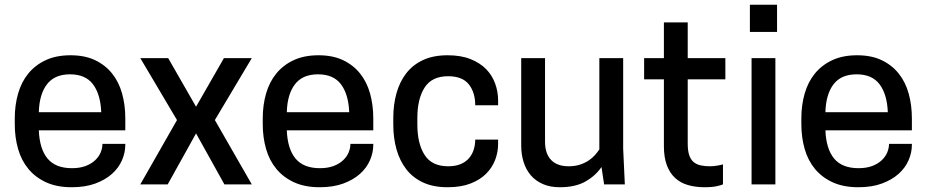

<svg xmlns="http://www.w3.org/2000/svg" viewBox="-20 -774 3890 806"><path d="M143 -227Q146 -149 179.5 -108.5Q213 -68 282 -68Q315 -68 339 -77Q363 -86 379 -101Q395 -116 402.5 -134Q410 -152 410 -170H506V-166Q506 -133 492 -101Q478 -69 450 -44Q422 -19 380 -3.5Q338 12 281 12Q219 12 174 -8.5Q129 -29 99.5 -64.5Q70 -100 56 -148.5Q42 -197 42 -253V-277Q42 -333 56 -381.5Q70 -430 99 -465.5Q128 -501 172 -521.5Q216 -542 276 -542Q336 -542 379 -521.5Q422 -501 450.5 -465.5Q479 -430 492.5 -381.5Q506 -333 506 -277V-227ZM274 -462Q209 -462 177 -420Q145 -378 143 -303H405Q402 -378 370.5 -420Q339 -462 274 -462Z M686 -530 803 -326 920 -530H1037L882 -270L1037 0H922L803 -214L684 0H569L723 -270L569 -530Z M1184 -227Q1187 -149 1220.5 -108.5Q1254 -68 1323 -68Q1356 -68 1380 -77Q1404 -86 1420 -101Q1436 -116 1443.5 -134Q1451 -152 1451 -170H1547V-166Q1547 -133 1533 -101Q1519 -69 1491 -44Q1463 -19 1421 -3.5Q1379 12 1322 12Q1260 12 1215 -8.5Q1170 -29 1140.5 -64.5Q1111 -100 1097 -148.5Q1083 -197 1083 -253V-277Q1083 -333 1097 -381.5Q1111 -430 1140 -465.5Q1169 -501 1213 -521.5Q1257 -542 1317 -542Q1377 -542 1420 -521.5Q1463 -501 1491.5 -465.5Q1520 -430 1533.5 -381.5Q1547 -333 1547 -277V-227ZM1315 -462Q1250 -462 1218 -420Q1186 -378 1184 -303H1446Q1443 -378 1411.5 -420Q1380 -462 1315 -462Z M1732 -251Q1732 -171 1762.5 -123.5Q1793 -76 1861 -76Q1892 -76 1913.5 -85Q1935 -94 1948.5 -109.5Q1962 -125 1968.5 -145.5Q1975 -166 1975 -188H2071V-170Q2071 -135 2058.5 -102.5Q2046 -70 2020.5 -44.5Q1995 -19 1955 -3.5Q1915 12 1859 12Q1799 12 1756 -8Q1713 -28 1685.5 -63.5Q1658 -99 1644.5 -147Q1631 -195 1631 -251V-279Q1631 -335 1644.5 -383Q1658 -431 1685.5 -466.5Q1713 -502 1756 -522Q1799 -542 1859 -542Q1915 -542 1955 -526Q1995 -510 2020.5 -484Q2046 -458 2058.5 -423.5Q2071 -389 2071 -353V-332H1975Q1975 -386 1948 -420Q1921 -454 1861 -454Q1793 -454 1762.5 -406.5Q1732 -359 1732 -279Z M2268 -530V-179Q2268 -129 2293.5 -102.5Q2319 -76 2367 -76Q2394 -76 2415 -83Q2436 -90 2451.5 -100.5Q2467 -111 2478 -123.5Q2489 -136 2496 -147V-530H2596V-150L2603 0H2516L2505 -73Q2481 -37 2438.5 -12.5Q2396 12 2330 12Q2289 12 2258.5 -1.5Q2228 -15 2208 -38.5Q2188 -62 2178 -94Q2168 -126 2168 -163V-530Z M3025 -530V-441H2867V-171Q2867 -142 2873 -123.5Q2879 -105 2891 -94.5Q2903 -84 2920.5 -80Q2938 -76 2960 -76Q2976 -76 2992.5 -79Q3009 -82 3015 -84V0Q3009 3 2989.5 7.5Q2970 12 2937 12Q2900 12 2868.5 3Q2837 -6 2814.5 -26.5Q2792 -47 2779.5 -80Q2767 -113 2767 -160V-441H2684V-530H2767V-680H2867V-530Z M3135 -530H3235V0H3135ZM3242 -640H3128V-754H3242Z M3445 -227Q3448 -149 3481.5 -108.5Q3515 -68 3584 -68Q3617 -68 3641 -77Q3665 -86 3681 -101Q3697 -116 3704.5 -134Q3712 -152 3712 -170H3808V-166Q3808 -133 3794 -101Q3780 -69 3752 -44Q3724 -19 3682 -3.5Q3640 12 3583 12Q3521 12 3476 -8.5Q3431 -29 3401.5 -64.5Q3372 -100 3358 -148.5Q3344 -197 3344 -253V-277Q3344 -333 3358 -381.5Q3372 -430 3401 -465.5Q3430 -501 3474 -521.5Q3518 -542 3578 -542Q3638 -542 3681 -521.5Q3724 -501 3752.5 -465.5Q3781 -430 3794.5 -381.5Q3808 -333 3808 -277V-227ZM3576 -462Q3511 -462 3479 -420Q3447 -378 3445 -303H3707Q3704 -378 3672.5 -420Q3641 -462 3576 -462Z"/></svg>

Font: Cooper Hewitt
Style: Regular
Weight: 707
Designer: Village Type and Design LLC
Foundry: Cooper Hewitt Smithsonian Design Museum
Version: 1.000